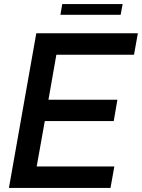

<svg xmlns="http://www.w3.org/2000/svg" viewBox="-20 -927 700 947"><path d="M525 0H24L159 -763H660L641 -657H258L219 -435H559L541 -330H201L161 -106H544ZM575 -854H278L287 -907H585Z"/></svg>

Font: Open Sauce One Medium Italic
Style: Regular
Weight: 500
Italic angle: -10°
Designer: Alfredo Marco Pradil
Foundry: Creative Sauce Fz LLC
Version: Version 1.477